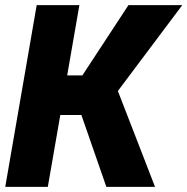

<svg xmlns="http://www.w3.org/2000/svg" viewBox="-20 -731 733 751"><path d="M290.5 -710.9 167 0H0.5L123.5 -710.9ZM692.9 -710.9 370.6 -281.2H187L194.3 -436H302.2L482.4 -710.9ZM396 0 285.6 -317.9 420.9 -427.2 586.4 0Z"/></svg>

Font: Roboto Black
Style: Italic
Weight: 900
Italic angle: -12°
Designer: Christian Robertson
Foundry: Google
Version: Version 3.0; 2020